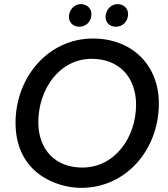

<svg xmlns="http://www.w3.org/2000/svg" viewBox="-20 -897 811 927"><path d="M372 10C588 10 747 -173 747 -398C747 -585 615 -711 429 -711C212 -711 55 -523 55 -304C55 -62 252 10 372 10ZM377 -88C247 -88 165 -175 165 -307C165 -465 266 -613 423 -613C556 -613 637 -523 637 -392C637 -234 535 -88 377 -88ZM359 -768C390 -766 418 -788 421 -821C425 -851 405 -875 374 -877C343 -879 317 -855 313 -822C310 -793 329 -770 359 -768ZM536 -768C569 -766 595 -791 598 -821C602 -851 582 -875 551 -877C520 -879 494 -855 490 -822C487 -793 505 -770 536 -768Z"/></svg>

Font: Fixel Display Medium
Style: Italic
Weight: 500
Italic angle: -10°
Designer: AlfaBravo + MacPaw
Foundry: Kyrylo Tkachov, Marchela Mozhyna, Serhii Makarenko, Maria Weinstein, Zakhar Kryvoshyya
Version: Version 1.210;Glyphs 3.2 (3217)